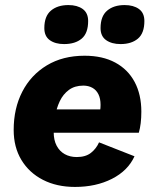

<svg xmlns="http://www.w3.org/2000/svg" viewBox="-20 -729 612 758"><path d="M276 9Q204 9 149.5 -19Q95 -47 64.5 -97.5Q34 -148 34 -216Q34 -301 68 -367Q102 -433 165 -471Q228 -509 314 -509Q385 -509 435 -482Q485 -455 511.5 -405.5Q538 -356 538 -288Q538 -264 535.5 -243Q533 -222 528 -205H144L145 -297H417L371 -271Q374 -283 375.5 -293.5Q377 -304 377 -315Q377 -340 368.5 -357Q360 -374 344.5 -382.5Q329 -391 309 -391Q275 -391 252 -374Q229 -357 216 -329.5Q203 -302 197.5 -269.5Q192 -237 192 -207Q192 -176 203.5 -154Q215 -132 235.5 -120.5Q256 -109 283 -109Q318 -109 339 -125.5Q360 -142 371 -167L511 -112Q485 -55 422 -23Q359 9 276 9ZM456 -555Q421 -555 399 -570.5Q377 -586 377 -618Q377 -665 403 -687Q429 -709 472 -709Q507 -709 528.5 -693.5Q550 -678 550 -646Q550 -598 524.5 -576.5Q499 -555 456 -555ZM233 -555Q198 -555 176.5 -570.5Q155 -586 155 -618Q155 -665 181 -687Q207 -709 250 -709Q285 -709 306.5 -693.5Q328 -678 328 -646Q328 -598 302.5 -576.5Q277 -555 233 -555Z"/></svg>

Font: Kantumruy Pro
Style: Italic
Weight: 400
Italic angle: -13°
Designer: Sovichet Tep
Foundry: Sovichet Tep
Version: Version 1.002